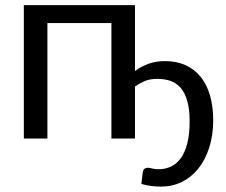

<svg xmlns="http://www.w3.org/2000/svg" viewBox="-20 -526 857 729"><path d="M492.5 -256Q516 -274 544 -284Q572 -294 607 -294Q650 -294 684 -278.8Q718 -263.5 741.5 -234.8Q765 -206 777.2 -164.2Q789.5 -122.5 789.5 -69.5Q789.5 -11.5 774.2 35.2Q759 82 732.5 114.8Q706 147.5 670 165Q634 182.5 592 182.5Q573 182.5 554.8 180.2Q536.5 178 517 172.5Q517.5 166 518 160.8Q518.5 155.5 519.2 150.5Q520 145.5 520.5 140.2Q521 135 522 128Q523 120.5 527.8 115.8Q532.5 111 541.5 111Q548 111 557.8 113.8Q567.5 116.5 582.5 116.5Q608 116.5 629.5 106.2Q651 96 666.8 74.2Q682.5 52.5 691.2 18Q700 -16.5 700 -65.5Q700 -111 691.2 -142Q682.5 -173 666.5 -191.8Q650.5 -210.5 628.2 -218.5Q606 -226.5 578.5 -226.5Q547 -226.5 527.2 -217.2Q507.5 -208 492.5 -197.5V0H403V-438.5H160V0H70.5V-506.5H492.5Z"/></svg>

Font: Lato
Style: Regular
Weight: 400
Designer: Lukasz Dziedzic with Adam Twardoch and Botio Nikoltchev
Foundry: tyPoland Lukasz Dziedzic
Version: Version 2.015; 2015-08-06; http://www.latofonts.com/